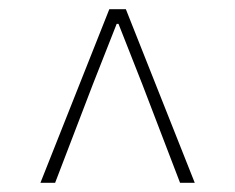

<svg xmlns="http://www.w3.org/2000/svg" viewBox="-20 -690 512 418"><path d="M68 -292 218 -670H254L404 -292H372L290 -506L238 -638H234L182 -506L100 -292Z"/></svg>

Font: Source Sans 3 VF
Style: Regular
Weight: 200
Designer: Paul D. Hunt
Foundry: Adobe
Version: Version 3.046;hotconv 1.0.118;makeotfexe 2.5.65603